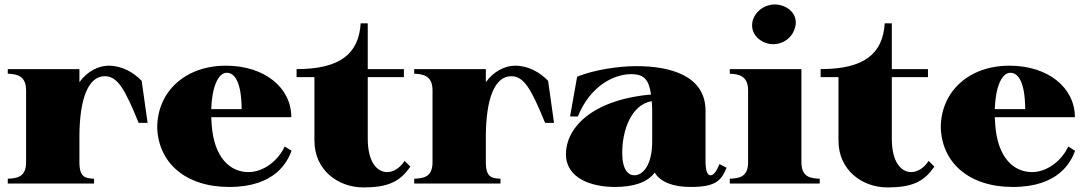

<svg xmlns="http://www.w3.org/2000/svg" viewBox="-20 -802 4743 839"><path d="M327 -93V-202C327 -374 367 -469 438 -469C494 -469 526 -412 586 -265H625L599 -449C563 -486 513 -515 455 -515C411 -515 362 -491 327 -443V-500H14V-480C53 -478 94 -472 94 -407V-93C94 -26 52 -23 14 -21V0H391V-21C355 -23 327 -25 327 -93Z M982 15C1183 15 1236 -95 1254 -143L1224 -162C1197 -102 1133 -50 1066 -50C984 -50 915 -115 905 -257L903 -290H1253C1253 -419 1136 -515 967 -515C789 -515 667 -401 667 -244C672 -93 788 15 982 15ZM903 -325C906 -421 933 -484 971 -484C1005 -484 1035 -445 1036 -325Z M1276 -465H1354V-187C1354 -59 1457 17 1568 17C1672 17 1727 -6 1773 -74L1748 -99C1728 -68 1699 -50 1672 -50C1628 -50 1587 -93 1587 -196V-465H1745V-500H1587V-700H1556C1548 -567 1466 -500 1276 -500Z M2103 -93V-202C2103 -374 2143 -469 2214 -469C2270 -469 2302 -412 2362 -265H2401L2375 -449C2339 -486 2289 -515 2231 -515C2187 -515 2138 -491 2103 -443V-500H1790V-480C1829 -478 1870 -472 1870 -407V-93C1870 -26 1828 -23 1790 -21V0H2167V-21C2131 -23 2103 -25 2103 -93Z M2667 15C2748 15 2810 -5 2841 -48C2865 -6 2923 15 2997 15C3104 15 3131 -10 3155 -69L3124 -85C3111 -54 3099 -36 3085 -36C3070 -36 3063 -57 3063 -100V-318C3063 -470 2912 -513 2761 -513C2682 -513 2576 -497 2502 -467L2471 -293H2505C2561 -431 2667 -478 2738 -478C2796 -478 2815 -453 2825 -389C2558 -365 2453 -237 2453 -129C2453 -21 2567 15 2667 15ZM2752 -36C2726 -36 2699 -59 2699 -134C2699 -231 2737 -344 2828 -360C2830 -341 2830 -320 2830 -296V-185C2830 -78 2788 -36 2752 -36Z M3169 -21V0H3562V-21C3526 -23 3482 -25 3482 -93V-500H3169V-480C3207 -478 3249 -472 3249 -407V-93C3249 -26 3207 -23 3169 -21ZM3452 -675C3471 -726 3438 -767 3392 -779C3345 -792 3290 -768 3271 -718C3254 -667 3287 -625 3334 -612C3379 -600 3435 -623 3452 -675Z M3566 -465H3644V-187C3644 -59 3747 17 3858 17C3962 17 4017 -6 4063 -74L4038 -99C4018 -68 3989 -50 3962 -50C3918 -50 3877 -93 3877 -196V-465H4035V-500H3877V-700H3846C3838 -567 3756 -500 3566 -500Z M4406 15C4607 15 4660 -95 4678 -143L4648 -162C4621 -102 4557 -50 4490 -50C4408 -50 4339 -115 4329 -257L4327 -290H4677C4677 -419 4560 -515 4391 -515C4213 -515 4091 -401 4091 -244C4096 -93 4212 15 4406 15ZM4327 -325C4330 -421 4357 -484 4395 -484C4429 -484 4459 -445 4460 -325Z"/></svg>

Font: Sprat Black
Style: Regular
Weight: 900
Designer: Ethan Nakache
Foundry: Collletttivo
Version: Version 2.000;Glyphs 3.2 (3217)